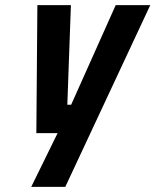

<svg xmlns="http://www.w3.org/2000/svg" viewBox="-20 -520 607 750"><path d="M126 -500H257L243 -111H258L432 -500H567L235 210H102L205 0H122Z"/></svg>

Font: Titillium Web
Style: Bold Italic
Weight: 700
Italic angle: -13°
Version: Version 1.001;PS 57.000;hotconv 1.0.70;makeotf.lib2.5.55311